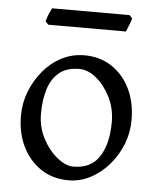

<svg xmlns="http://www.w3.org/2000/svg" viewBox="-49 -680 601 738"><g transform="rotate(5 251.5 -311.5)"><path d="M242 15Q181 15 135.5 -15.5Q90 -46 64.5 -98Q39 -150 39 -217Q39 -266 56.5 -310.5Q74 -355 104.5 -391.5Q135 -428 175.5 -448.5Q216 -469 262 -469Q323 -469 368.5 -438.5Q414 -408 439 -356Q464 -304 464 -237Q464 -188 446.5 -143.5Q429 -99 398 -63Q367 -27 327 -6Q287 15 242 15ZM247 -415Q198 -415 169 -390.5Q140 -366 127.5 -324.5Q115 -283 115 -231Q115 -180 137.5 -136.5Q160 -93 193.5 -66Q227 -39 256 -39Q325 -39 357 -89Q389 -139 389 -223Q389 -274 367.5 -317.5Q346 -361 313.5 -388Q281 -415 247 -415ZM432 -626Q430 -615 423 -599Q416 -583 413 -574H113L102 -586Q104 -597 110.5 -612.5Q117 -628 122 -638H421Z"/></g></svg>

Font: ChillKai
Style: Regular
Weight: 400
Designer: ChillType
Foundry: 寒蝉字型
Version: Version 2.000